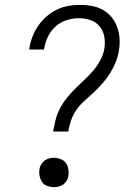

<svg xmlns="http://www.w3.org/2000/svg" viewBox="-20 -763 540 791"><path d="M199 -221Q203 -245 209 -269Q215 -293 227 -316Q239 -339 255.5 -359.5Q272 -380 290.5 -398.5Q309 -417 328.5 -435Q348 -453 364.5 -472.5Q381 -492 393.5 -515.5Q406 -539 410 -563Q414 -588 409.5 -612.5Q405 -637 390.5 -654.5Q376 -672 353 -680Q330 -688 305 -688Q280 -688 254.5 -680Q229 -672 209 -654Q189 -636 177.5 -612Q166 -588 162 -563L161 -559H100L101 -565Q105 -589 114 -612.5Q123 -636 137.5 -657Q152 -678 171.5 -695Q191 -712 213.5 -723Q236 -734 260.5 -738.5Q285 -743 309 -743Q334 -743 358.5 -738.5Q383 -734 403.5 -722.5Q424 -711 439 -693Q454 -675 462.5 -652.5Q471 -630 472.5 -605Q474 -580 470 -555Q466 -531 457 -508Q448 -485 434.5 -463Q421 -441 404 -421.5Q387 -402 368.5 -384.5Q350 -367 330.5 -350Q311 -333 296 -312Q281 -291 273 -267.5Q265 -244 261 -221ZM202 8Q188 8 174.5 3Q161 -2 153.5 -13Q146 -24 143 -38.5Q140 -53 143 -67Q144 -77 150 -86.5Q156 -96 164.5 -102Q173 -108 182.5 -110.5Q192 -113 202 -113Q216 -113 230 -107.5Q244 -102 251.5 -91.5Q259 -81 261.5 -66.5Q264 -52 262 -38Q260 -28 254.5 -18.5Q249 -9 240.5 -3Q232 3 222 5.5Q212 8 202 8Z"/></svg>

Font: Iosevka Term Curly Lt Obl
Style: Regular
Weight: 300
Italic angle: -9°
Designer: Belleve Invis
Foundry: Belleve Invis
Version: Version 32.3.0